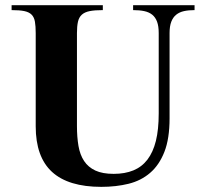

<svg xmlns="http://www.w3.org/2000/svg" viewBox="-20 -708 791 743"><path d="M732.9 -668.9V-688H495.1V-668.9Q519.5 -668.9 538.1 -665Q556.6 -661.1 569.1 -651.1Q581.5 -641.1 587.9 -623.8Q594.2 -606.4 594.2 -580.1V-269Q594.2 -207 583.3 -162.8Q572.3 -118.7 550.5 -90.3Q528.8 -62 496.1 -48.6Q463.4 -35.2 419.9 -35.2Q376.5 -35.2 348.9 -48.1Q321.3 -61 305.4 -85Q289.6 -108.9 283.7 -143.1Q277.8 -177.2 277.8 -220.2V-580.1Q277.8 -606.4 281.7 -623.8Q285.6 -641.1 296.6 -651.1Q307.6 -661.1 327.1 -665Q346.7 -668.9 377.9 -668.9V-688H24.9V-668.9Q56.2 -668.9 74.5 -665Q92.8 -661.1 102.5 -651.1Q112.3 -641.1 115.2 -623.8Q118.2 -606.4 118.2 -580.1V-219.2Q118.2 -100.6 181.4 -42.7Q244.6 15.1 372.1 15.1Q429.2 15.1 477.5 3.2Q525.9 -8.8 561 -39.1Q596.2 -69.3 616.2 -120.4Q636.2 -171.4 636.2 -250V-580.1Q636.2 -606.4 642.8 -623.8Q649.4 -641.1 661.9 -651.1Q674.3 -661.1 692.1 -665Q710 -668.9 732.9 -668.9Z"/></svg>

Font: Galatia SIL
Style: Bold
Weight: 700
Designer: Development by SIL's NRSI team
Version: Version 2.1